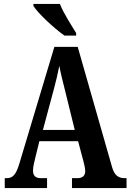

<svg xmlns="http://www.w3.org/2000/svg" viewBox="-20 -951 660 971"><path d="M306 -771H365V-784C342 -822 300 -886 283 -931H149V-921C170 -886 254 -807 306 -771ZM4 0H218V-50H186C157 -50 147 -65 147 -89C147 -107 154 -135 158 -151L179 -237H375L401 -139C405 -124 411 -101 411 -85C411 -61 395 -50 372 -50H344V0H620V-50H611C579 -50 559 -64 547 -105L373 -714H255L78 -124C60 -63 42 -50 13 -50H4ZM197 -294 250 -491C262 -534 272 -578 280 -618C287 -578 299 -534 311 -485L358 -294Z"/></svg>

Font: Noto Serif Khmer ExtraCondensed
Style: Bold
Weight: 700
Width: 2
Designer: Danh Hong and the Monotype Design Team
Foundry: Monotype Imaging Inc.
Version: Version 2.004